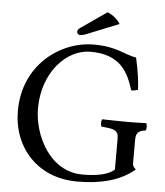

<svg xmlns="http://www.w3.org/2000/svg" viewBox="-57 -870 798 930"><g transform="rotate(5 342.5 -405.0)"><path d="M429 -820 305 -734C292 -725 290 -720 290 -713C290 -705 296 -698 305 -698C314 -698 326 -701 347 -710L491 -768C478.3 -789.3 457.6 -806.7 429 -820ZM377 -658C210 -658 37 -527 37 -307C37 -127.2 161 10 352 10C470 10 563 -15 631 -73C620 -82 615 -90 615 -101V-217C615 -252.2 632 -262 661 -265C667 -271 667 -295 661 -301C637 -300 612 -299 572 -299C538.5 -299 492 -300 448 -301C442 -295 442 -271 448 -265C502.9 -260.8 530 -257.1 530 -217V-64C496 -32 429 -26 375 -26C217 -26 133 -195 133 -327C133 -502 246.5 -622 363 -622C508 -622 549 -539 575 -453C586.3 -452.3 596.7 -454.3 608 -459C605.5 -501 601 -541 585 -613C525 -623 488 -658 377 -658Z"/></g></svg>

Font: Libertinus Math
Style: Regular
Weight: 400
Designer: Philipp H. Poll
Foundry: Khaled Hosny
Version: Version 6.2